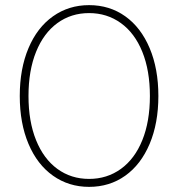

<svg xmlns="http://www.w3.org/2000/svg" viewBox="-20 -724 695 748"><path d="M57 -350Q57 -456 91 -536.5Q125 -617 186.5 -660.5Q248 -704 327 -704Q407 -704 468 -660.5Q529 -617 563 -536.5Q597 -456 597 -350Q597 -244 563 -163.5Q529 -83 468 -39.5Q407 4 327 4Q248 4 186.5 -39.5Q125 -83 91 -163.5Q57 -244 57 -350ZM564 -350Q564 -449 534.5 -522Q505 -595 451 -634Q397 -673 327 -673Q257 -673 203.5 -634Q150 -595 120.5 -522Q91 -449 91 -350Q91 -251 120.5 -178Q150 -105 203.5 -66Q257 -27 327 -27Q397 -27 451 -66Q505 -105 534.5 -178Q564 -251 564 -350Z"/></svg>

Font: Montserrat Alternates ExLight
Style: Regular
Weight: 275
Designer: Julieta Ulanovsky
Foundry: Julieta Ulanovsky
Version: Version 7.200